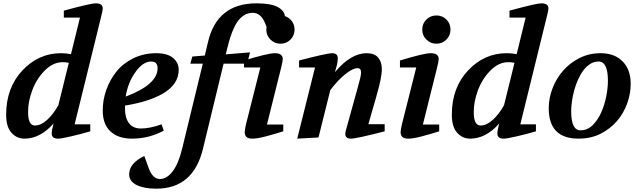

<svg xmlns="http://www.w3.org/2000/svg" viewBox="-20 -827 3854 1155"><path d="M17 -137Q17 -299 114.5 -403Q212 -507 347 -507Q380 -507 407 -501L461 -721H364V-763Q526 -807 555 -807Q598 -807 598 -777Q598 -763 587 -721L429 -79H523V-37Q469 -21 408.5 -7Q348 7 329 7Q291 7 291 -24Q291 -42 302 -84Q222 7 127 7Q81 7 49 -28.5Q17 -64 17 -137ZM149 -155Q148 -72 190 -72Q226 -72 263.5 -106Q301 -140 331 -194L394 -449Q378 -453 357 -453Q299 -453 249.5 -403Q200 -353 174.5 -285Q149 -217 149 -155Z M598 -162Q598 -226 619.5 -286.5Q641 -347 680.5 -396.5Q720 -446 782.5 -476.5Q845 -507 920 -507Q987 -507 1021 -478.5Q1055 -450 1055 -407Q1055 -319 958 -263Q872 -214 732 -192V-172Q732 -118 756 -86Q780 -54 827 -54Q882 -54 952 -79L965 -41Q876 7 774 7Q691 7 644.5 -36.5Q598 -80 598 -162ZM928 -417Q928 -457 889 -457Q838 -457 791 -388Q749 -327 736 -246Q928 -318 928 -417Z M757 221Q757 156 848 111Q851 121 875 185.5Q899 250 942 250Q983 250 1018.5 204Q1054 158 1076 66L1200 -444H1125L1137 -487L1212 -493L1231 -573Q1285 -807 1524 -807Q1611 -807 1653 -783.5Q1695 -760 1695 -719Q1695 -687 1670 -657.5Q1645 -628 1605 -610Q1600 -626 1574.5 -688Q1549 -750 1500 -750Q1481 -750 1464 -743.5Q1447 -737 1426 -717.5Q1405 -698 1385.5 -655Q1366 -612 1350 -548L1338 -500L1484 -512L1467 -444H1325L1201 68Q1143 308 920 308Q847 308 802 286Q757 264 757 221Z M1448 -421V-463Q1592 -507 1633 -507Q1681 -507 1681 -472Q1681 -459 1671 -419L1586 -78H1684V-37Q1630 -20 1579 -6.5Q1528 7 1497 7Q1452 7 1452 -32Q1452 -46 1460 -80L1546 -421ZM1582 -649Q1582 -685 1607 -709.5Q1632 -734 1667 -734Q1703 -734 1727.5 -709.5Q1752 -685 1752 -649Q1752 -614 1727.5 -589Q1703 -564 1667 -564Q1632 -564 1607 -589Q1582 -614 1582 -649Z M1768 7 1875 -421H1779V-463Q1858 -484 1910.5 -495.5Q1963 -507 1977 -507Q2012 -507 2012 -477Q2012 -458 2007 -437L1995 -393Q2090 -507 2186 -507Q2232 -507 2254.5 -481Q2277 -455 2277 -411Q2277 -360 2244 -247L2196 -80H2294V-37Q2213 -16 2160.5 -4.5Q2108 7 2092 7Q2057 7 2057 -22Q2057 -33 2066 -62L2133 -304Q2141 -332 2146.5 -355Q2152 -378 2152 -391Q2152 -417 2131 -417Q2103 -417 2058 -381.5Q2013 -346 1967 -285L1896 0Z M2386 -421V-463Q2530 -507 2571 -507Q2619 -507 2619 -472Q2619 -459 2609 -419L2524 -78H2622V-37Q2568 -20 2517 -6.5Q2466 7 2435 7Q2390 7 2390 -32Q2390 -46 2398 -80L2484 -421ZM2520 -649Q2520 -685 2545 -709.5Q2570 -734 2605 -734Q2641 -734 2665.5 -709.5Q2690 -685 2690 -649Q2690 -614 2665.5 -589Q2641 -564 2605 -564Q2570 -564 2545 -589Q2520 -614 2520 -649Z M2698 -137Q2698 -299 2795.5 -403Q2893 -507 3028 -507Q3061 -507 3088 -501L3142 -721H3045V-763Q3207 -807 3236 -807Q3279 -807 3279 -777Q3279 -763 3268 -721L3110 -79H3204V-37Q3150 -21 3089.5 -7Q3029 7 3010 7Q2972 7 2972 -24Q2972 -42 2983 -84Q2903 7 2808 7Q2762 7 2730 -28.5Q2698 -64 2698 -137ZM2830 -155Q2829 -72 2871 -72Q2907 -72 2944.5 -106Q2982 -140 3012 -194L3075 -449Q3059 -453 3038 -453Q2980 -453 2930.5 -403Q2881 -353 2855.5 -285Q2830 -217 2830 -155Z M3281 -176Q3281 -237 3304 -296.5Q3327 -356 3368 -402.5Q3409 -449 3466.5 -478Q3524 -507 3593 -507Q3677 -507 3725.5 -457.5Q3774 -408 3774 -323Q3774 -264 3753 -205Q3732 -146 3691.5 -99Q3651 -52 3593 -22.5Q3535 7 3460 7Q3281 7 3281 -176ZM3416 -158Q3416 -43 3472 -43Q3513 -43 3544 -73Q3575 -103 3595.5 -148Q3616 -193 3626.5 -245Q3637 -297 3637 -341Q3637 -457 3581 -457Q3553 -457 3530 -442Q3507 -427 3489 -403Q3471 -379 3457 -347.5Q3443 -316 3434 -282.5Q3425 -249 3420.5 -216.5Q3416 -184 3416 -158Z"/></svg>

Font: Volkhov
Style: Bold Italic
Weight: 700
Designer: Cyreal (www.cyreal.org)
Foundry: Cyreal (www.cyreal.org)
Version: Version 1.001